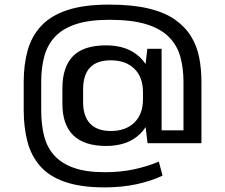

<svg xmlns="http://www.w3.org/2000/svg" viewBox="-20 -752 978 834"><path d="M435 62Q331 62 262 38Q193 14 154 -31Q115 -76 99 -137.5Q83 -199 83 -274V-396Q83 -471 100 -532.5Q117 -594 158.5 -639Q200 -684 272 -708Q344 -732 455 -732Q555 -732 625.5 -715Q696 -698 740.5 -666.5Q785 -635 810.5 -593Q836 -551 845.5 -501Q855 -451 855 -396V-130H682V-186H777V-396Q777 -457 763 -506.5Q749 -556 713 -592Q677 -628 614.5 -647Q552 -666 455 -666Q370 -666 313 -648Q256 -630 222 -595.5Q188 -561 173.5 -511Q159 -461 159 -396V-274Q159 -210 172 -160Q185 -110 217 -75.5Q249 -41 302 -22.5Q355 -4 435 -4Q504 -4 562 -16.5Q620 -29 670 -50L686 11Q635 35 571.5 48.5Q508 62 435 62ZM441 -118Q346 -118 298.5 -164Q251 -210 251 -302V-368Q251 -461 297 -508Q343 -555 441 -555Q533 -555 587 -504Q641 -453 641 -365V-309Q641 -221 587.5 -169.5Q534 -118 441 -118ZM461 -183Q526 -183 563.5 -219.5Q601 -256 601 -320V-352Q601 -417 563.5 -453.5Q526 -490 461 -490Q401 -490 371 -458.5Q341 -427 341 -363V-308Q341 -247 371.5 -215Q402 -183 461 -183ZM601 -294V-378L620 -540H682V-130H621Z"/></svg>

Font: Pathway Extreme 28pt Medium
Style: Regular
Weight: 500
Designer: Eduardo Rodriguez Tunni
Foundry: Eduardo Rodriguez Tunni
Version: Version 1.001;gftools[0.9.26]